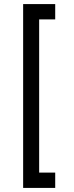

<svg xmlns="http://www.w3.org/2000/svg" viewBox="-20 -820 364 940"><path d="M93.3 -800H250.3V-725H171.7V25H250.3V100H93.3Z"/></svg>

Font: Oak Sans Light
Style: Regular
Weight: 400
Designer: Erik Kennedy, Walven
Foundry: Erik Kennedy, Walven
Version: Version 1.100;Glyphs 3.1.2 (3151)